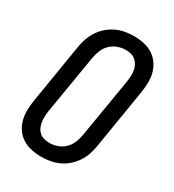

<svg xmlns="http://www.w3.org/2000/svg" viewBox="-182 -845 863 955"><g transform="rotate(30 250.0 -367.5)"><path d="M204 8Q175 8 147 2Q119 -4 96.5 -18Q74 -32 58 -54.5Q42 -77 35 -103.5Q28 -130 28.5 -159Q29 -188 34 -217L90 -559Q94 -584 103 -608.5Q112 -633 126.5 -655Q141 -677 161.5 -694.5Q182 -712 205.5 -723Q229 -734 254.5 -738.5Q280 -743 305 -743Q334 -743 362 -737Q390 -731 412.5 -717Q435 -703 451 -680.5Q467 -658 474 -631.5Q481 -605 480.5 -576Q480 -547 475 -518L419 -176Q415 -151 406.5 -126.5Q398 -102 383 -80Q368 -58 348 -40.5Q328 -23 304 -12Q280 -1 254.5 3.5Q229 8 204 8ZM205 -72Q227 -72 250 -80Q273 -88 290.5 -105Q308 -122 317 -144Q326 -166 330 -189L387 -531Q389 -547 390 -563Q391 -579 388.5 -594Q386 -609 379 -622.5Q372 -636 361 -645.5Q350 -655 335 -659Q320 -663 304 -663Q282 -663 259 -655Q236 -647 218.5 -630Q201 -613 192 -591Q183 -569 179 -546L122 -204Q120 -188 119.5 -172Q119 -156 121.5 -141Q124 -126 130.5 -112.5Q137 -99 148 -89.5Q159 -80 174 -76Q189 -72 205 -72Z"/></g></svg>

Font: Iosevka Medium
Style: Italic
Weight: 500
Italic angle: -9°
Monospace: yes
Designer: Belleve Invis
Foundry: Belleve Invis
Version: Version 32.5.0; ttfautohint (v1.8.4)